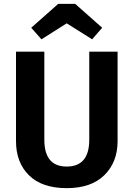

<svg xmlns="http://www.w3.org/2000/svg" viewBox="-20 -960 694 996"><path d="M195 -756 142 -816 282 -940H370L510 -816L458 -756L326 -839ZM590 -692V-228Q590 -119 521.5 -51.5Q453 16 326 16Q198 16 130.5 -50.5Q63 -117 63 -228V-692H210V-235Q210 -96 326 -96Q443 -96 443 -235V-692Z"/></svg>

Font: FiraGO SemiBold
Style: Regular
Weight: 600
Designer: bBox Type
Foundry: bBox Type GmbH
Version: Version 1.001;PS 001.001;hotconv 1.0.88;makeotf.lib2.5.64775